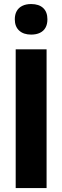

<svg xmlns="http://www.w3.org/2000/svg" viewBox="-20 -949 314 969"><path d="M59.2 0V-700H215.1V0ZM137.1 -774.4Q98.6 -774.4 76.6 -794.8Q54.7 -815.1 54.7 -851.5Q54.7 -876 64.4 -893.1Q74 -910.3 92.6 -919.4Q111.2 -928.6 137.1 -928.6Q176.4 -928.6 197.9 -908.6Q219.3 -888.6 219.3 -851.5Q219.3 -827 209.8 -809.7Q200.2 -792.3 181.7 -783.4Q163.1 -774.4 137.1 -774.4Z"/></svg>

Font: Sutasoma
Style: Regular
Weight: 400
Designer: Izhar Fathurrohim, Akbar Rohmanto, Arusyal Khofiqoini
Foundry: Kiwari Kolektiv
Version: Version 1.102